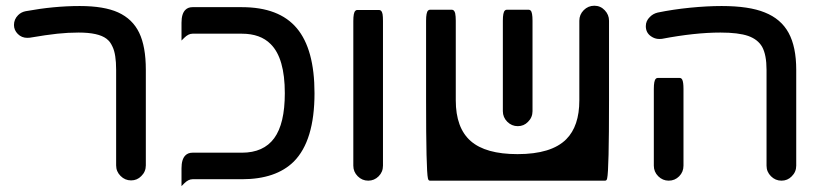

<svg xmlns="http://www.w3.org/2000/svg" viewBox="-20 -607 2816 657"><path d="M377.4 -41V-368.2Q377.4 -421.4 365.2 -446.8Q360.8 -456.1 357.4 -460.9Q354 -465.8 350.8 -468.8Q347.7 -471.7 344.2 -474.6Q316.4 -495.6 249 -495.6Q213.4 -495.6 176.3 -491.7Q139.6 -487.8 82 -478Q77.6 -477.5 73.2 -477.5Q54.2 -477.5 41 -490.7Q27.8 -503.9 27.8 -521.5Q27.8 -541 42 -555.2Q52.7 -565.9 68.4 -568.8Q164.6 -586.4 252.9 -586.4Q335.9 -586.4 384.3 -564.5Q433.6 -542 456.3 -494.9Q479 -447.8 479 -368.2V-41Q479 -19.5 463.4 -4.4Q449.2 10.3 428.5 10.3Q407.7 10.3 392.6 -4.9Q377.4 -20 377.4 -41Z M1056.2 -288.1Q1056.2 -125.5 985.4 -54.2Q924.3 6.3 807.6 6.3H638.7Q624.5 6.3 610.4 20.5L601.1 29.8V-31.2Q601.1 -62 614.3 -75.2Q623.5 -84.5 638.7 -84.5H807.6Q881.8 -84.5 918.2 -134Q954.6 -183.6 954.6 -288.1Q954.6 -408.2 906.2 -456.1Q871.1 -491.7 807.6 -491.7H638.7Q624.5 -491.7 610.4 -477.5L601.1 -468.3V-529.3Q601.1 -560.1 614.3 -573.2Q623.5 -582.5 638.7 -582.5H807.6Q935.1 -582.5 995.6 -510.5Q1056.2 -438.5 1056.2 -288.1Z M1189 -40V-535.2Q1189 -563.5 1195.8 -569.8Q1198.2 -572.8 1202.1 -572.8H1277.3Q1281.2 -572.8 1283.7 -570.3Q1286.1 -567.9 1287.1 -565.2Q1288.1 -562.5 1289.1 -558.6Q1290.5 -550.3 1290.5 -535.2V-40Q1290.5 -18.6 1275.6 -3.7Q1260.7 11.2 1240 11.2Q1219.2 11.2 1204.1 -3.9Q1189 -19 1189 -40Z M1700.7 -226.6V-536.1Q1700.7 -564.5 1707.5 -570.8Q1710 -573.7 1713.9 -573.7H1789.1Q1793 -573.7 1795.9 -570.8Q1802.2 -564.5 1802.2 -536.1V-226.6Q1802.2 -205.1 1786.6 -189.9Q1772.5 -175.3 1751.7 -175.3Q1731 -175.3 1715.8 -190.4Q1700.7 -205.6 1700.7 -226.6ZM2064 -536.1V-263.7Q2064 -23.9 2057.6 3.4Q2056.6 7.8 2055.2 9.3Q2052.7 11.2 2050.8 11.2H1451.2Q1445.8 11.2 1444.3 3.4Q1438 -23.9 1438 -263.7V-536.1Q1438 -564.5 1444.8 -570.8Q1447.3 -573.7 1451.2 -573.7H1526.4Q1530.3 -573.7 1533.2 -570.6Q1536.1 -567.4 1537.6 -561.5Q1539.6 -551.3 1539.6 -536.1V-263.7Q1539.6 -169.4 1590.6 -124.5Q1641.6 -79.6 1751 -79.6Q1866.7 -79.6 1917.5 -130.4Q1962.4 -175.3 1962.4 -263.7V-536.1Q1962.4 -557.1 1977.5 -572.3Q1992.7 -587.4 2013.7 -587.4Q2034.7 -587.4 2049.3 -572Q2064 -556.6 2064 -536.1Z M2217.3 -40V-302.7Q2217.3 -331.1 2224.1 -337.4Q2226.6 -340.3 2230.5 -340.3H2305.7Q2311.5 -340.3 2314.5 -334.5Q2318.8 -326.2 2318.8 -302.7V-40Q2318.8 -18.6 2304 -3.7Q2289.1 11.2 2268.3 11.2Q2247.6 11.2 2232.4 -3.9Q2217.3 -19 2217.3 -40ZM2603 -40V-368.2Q2603 -419.4 2587.9 -446.8Q2573.2 -472.2 2540.5 -483.9Q2506.8 -495.6 2445.3 -495.6Q2357.9 -495.6 2245.1 -474.1Q2241.2 -473.6 2235.8 -473.6Q2220.7 -473.6 2207.5 -482.9Q2189.9 -495.1 2189.9 -517.6Q2189.9 -535.6 2203.6 -548.8Q2214.4 -560.1 2230.5 -564Q2282.2 -574.7 2341.1 -580.6Q2399.9 -586.4 2449.2 -586.4Q2543 -586.4 2596.7 -564.5Q2652.3 -542.5 2678.5 -494.6Q2704.6 -446.8 2704.6 -368.2V-40Q2704.6 -18.6 2689 -3.4Q2674.8 11.2 2654.1 11.2Q2633.3 11.2 2618.2 -3.9Q2603 -19 2603 -40Z"/></svg>

Font: YuPearl-Medium
Style: Medium
Weight: 500
Designer: Max Yao
Foundry: Max-Everyday
Version: Version 1.011; ttfautohint (v1.8.3)